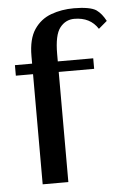

<svg xmlns="http://www.w3.org/2000/svg" viewBox="-50 -707 489 745"><g transform="rotate(-5 194.5 -335.0)"><path d="M86 0V-429H19V-470H86V-499Q86 -566 111 -603Q136 -640 177 -655Q218 -670 266 -670Q296 -670 318.5 -666Q341 -662 353 -654Q364 -646 372.5 -635.5Q381 -625 389 -610L356 -582Q326 -629 264 -629Q230 -629 208 -601Q186 -573 186 -499V-470H324V-429H186V0Z"/></g></svg>

Font: El Messiri Medium
Style: Regular
Weight: 500
Designer: Mohamed Gaber
Foundry: Kief Type Foundry
Version: Version 2.020; ttfautohint (v1.8.3)